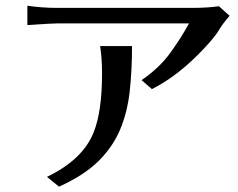

<svg xmlns="http://www.w3.org/2000/svg" viewBox="-20 -581 852 688"><path d="M78.1 -491.2V-560.5Q129.9 -552.7 185.5 -552.7H667Q722.7 -552.7 764.6 -558.6L802.7 -524.4Q776.4 -494.1 764.2 -472.7Q752 -451.2 712.9 -409.2Q621.1 -310.5 524.4 -261.7L487.3 -293.9Q551.8 -337.9 591.3 -393.1Q630.9 -448.2 657.2 -497.1H185.5Q164.1 -497.1 78.1 -491.2ZM148.4 52.7Q276.4 -8.8 315.4 -106.4Q345.7 -180.7 345.7 -319.3Q345.7 -369.1 338.9 -416H453.1Q453.1 -329.1 444.8 -253.9Q436.5 -178.7 410.2 -116.2Q383.8 -53.7 332 -2.9Q280.3 47.9 191.4 87.9Z"/></svg>

Font: GenEi LateMin P v2
Style: Medium
Weight: 500
Designer: o_tamon (Modified)
Foundry: o_tamon / Adobe Systems Incorporated / FONT 910 / Philipp H. Poll
Version: Version 2.1;Original Version 1.004